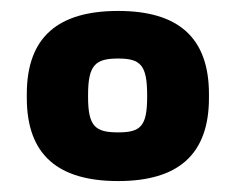

<svg xmlns="http://www.w3.org/2000/svg" viewBox="-20 -692 431 351"><path d="M29 -520V-513C29 -408 87 -361 196 -361C304 -361 362 -408 362 -513V-520C362 -625 304 -672 196 -672C87 -672 29 -625 29 -520ZM141 -515V-518C141 -573 154 -585 196 -585C237 -585 249 -573 249 -518V-515C249 -461 237 -450 196 -450C154 -450 141 -461 141 -515Z"/></svg>

Font: LT Wave Bold
Style: Regular
Weight: 700
Designer: Daniel Lyons
Version: Version 2.5 (Glyphs App)